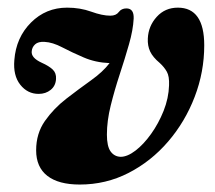

<svg xmlns="http://www.w3.org/2000/svg" viewBox="-20 -473 561 502"><path d="M514 -354.5Q514 -285 489 -219.8Q464 -154.5 419.5 -102.8Q375 -51 316 -20.8Q257 9.5 188.5 9.5Q133 9.5 103.8 -13.2Q74.5 -36 74.5 -80Q74.5 -124 97.5 -156.8Q120.5 -189.5 153.5 -215Q186.5 -240.5 217.8 -262.8Q249 -285 266.5 -308Q229.5 -309.5 198.8 -322.8Q168 -336 142.8 -349.2Q117.5 -362.5 96.5 -363.5Q80 -364.5 72 -357.2Q64 -350 63 -339.5Q60.5 -322 89 -309Q108 -300.5 117.8 -291.2Q127.5 -282 126.5 -266.5Q125.5 -248.5 112.5 -238Q99.5 -227.5 81 -227.5Q52 -227.5 33 -251.5Q14 -275.5 17.5 -316Q22 -375 61 -414Q100 -453 155.5 -453Q189.5 -453 218.5 -442.5Q247.5 -432 268.5 -432Q283.5 -432 290.5 -441.5Q297.5 -451 310.5 -451Q330.5 -451 329.5 -424.5Q328 -394.5 317.2 -357Q306.5 -319.5 293 -278.5Q279.5 -237.5 269.5 -197.2Q259.5 -157 259.5 -121Q259.5 -90.5 269.2 -77Q279 -63.5 295.5 -63Q313 -63 334.2 -79.2Q355.5 -95.5 375 -122.8Q394.5 -150 407.8 -183.2Q421 -216.5 422 -250Q423 -273.5 416.2 -285.5Q409.5 -297.5 397.5 -308.5Q379.5 -323.5 372.5 -338.5Q365.5 -353.5 366.5 -372.5Q368 -405 389.8 -429Q411.5 -453 445 -453Q514 -453 514 -354.5Z"/></svg>

Font: Fraunces 144pt S050
Style: Bold Italic
Weight: 700
Italic angle: -16°
Version: Version 1.000; ttfautohint (v1.8.3)